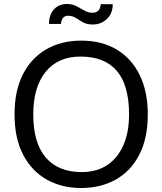

<svg xmlns="http://www.w3.org/2000/svg" viewBox="-20 -924 815 964"><path d="M387 20Q290 20 214.5 -22.5Q139 -65 96 -147.5Q53 -230 53 -350Q53 -468 95 -550.5Q137 -633 212.5 -676.5Q288 -720 388 -720Q492 -720 567 -674.5Q642 -629 682 -546Q722 -463 722 -350Q722 -229 679 -146.5Q636 -64 560.5 -22Q485 20 387 20ZM390 -60Q465 -60 518 -95Q571 -130 599.5 -195Q628 -260 628 -350Q628 -495 567 -567.5Q506 -640 384 -640Q271 -640 209 -563Q147 -486 147 -350Q147 -206 210 -133Q273 -60 390 -60ZM446 -801Q416 -801 396.5 -812Q377 -823 360 -834Q343 -845 322 -845Q290 -845 286 -804H226Q226 -835 237.5 -857.5Q249 -880 269 -892Q289 -904 315 -904Q343 -904 364 -893Q385 -882 404 -871Q423 -860 444 -860Q463 -860 473.5 -870.5Q484 -881 486 -903H546Q546 -856 516.5 -828.5Q487 -801 446 -801Z"/></svg>

Font: Moderustic
Style: Regular
Weight: 400
Designer: Tural Alisoy
Foundry: TAFT Foundry
Version: Version 2.120